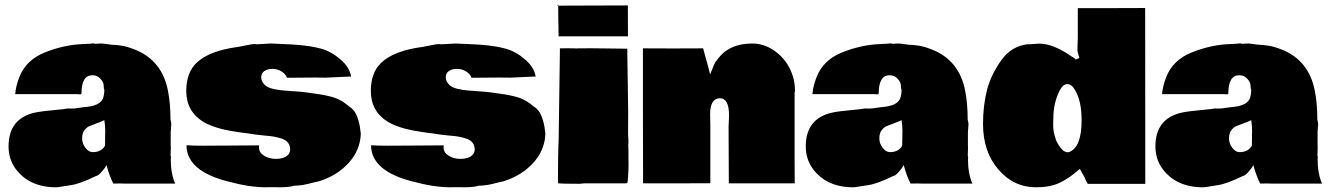

<svg xmlns="http://www.w3.org/2000/svg" viewBox="-20 -794 5779 832"><path d="M275.4 -324.2 280.3 -323.7H292Q308.6 -323.7 317.9 -326.2L344.2 -329.6Q411.6 -334.5 425.3 -365.7Q432.1 -381.3 432.1 -405.3Q429.2 -410.2 429.2 -423.8Q429.2 -437.5 415.3 -452.6Q401.4 -467.8 382.3 -467.8H379.9Q333 -467.8 333 -388.2Q330.6 -384.3 325 -385.3Q319.3 -386.2 297.9 -386.2H45.9Q48.3 -419.9 63.5 -459Q92.3 -534.2 175 -567.1Q257.8 -600.1 339.4 -603L368.7 -604.5L384.3 -606Q387.2 -606 390.1 -604.5H396.5L418.5 -605.5Q425.3 -605.5 449.2 -602.1L463.4 -600.1Q466.8 -599.6 474.1 -599.6Q481.4 -599.6 504.9 -596.4Q528.3 -593.3 563.5 -579.6Q682.6 -532.7 708 -399.9Q718.8 -343.8 718.8 -275.4Q722.2 -264.2 722.2 -254.9L719.7 -221.2V-164.6Q720.2 -163.6 720.2 -156.2L719.2 -123V-118.7Q720.7 -116.2 720.7 -111.8L720.2 -107.4V-97.2Q720.2 -50.8 734.4 -9.3L739.3 1.5H518.6L501 1Q481.4 1 471.2 1.5Q455.6 -27.8 441.4 -78.6Q435.1 -65.4 419.7 -48.6Q404.3 -31.7 397 -31.7Q324.7 3.4 287.1 8.3Q231.4 17.6 227.3 17.6Q223.1 17.6 223.1 17.6Q106.4 17.6 46.9 -63.5Q17.1 -105 17.1 -159.7Q17.1 -278.3 127.4 -305.2Q155.8 -312 236.8 -319.3L252.9 -320.8ZM435.5 -210.9 436 -226.6Q436 -251 432.1 -273.4Q421.4 -267.6 400.9 -260.3Q380.4 -252.9 368.2 -247.8Q356 -242.7 345.9 -229.7Q335.9 -216.8 335.9 -194.3Q335.9 -171.9 350.3 -153.3Q364.7 -134.8 381.8 -134.8Q418.5 -134.8 434.1 -161.1L435.1 -166L435.5 -196.3Z M1390.6 -457.5 1346.2 -458Q1306.6 -458 1223.6 -457Q1217.8 -473.1 1200 -484.4Q1182.1 -495.6 1160.6 -495.6Q1139.2 -495.6 1125.5 -486.1Q1111.8 -476.6 1111.8 -459.5Q1111.8 -442.4 1124.8 -428.7Q1137.7 -415 1161.1 -409.4Q1184.6 -403.8 1207.8 -401.9Q1231 -399.9 1262 -397.9Q1293 -396 1308.8 -393.3Q1324.7 -390.6 1349.1 -387.7Q1392.6 -381.8 1426 -371.8Q1459.5 -361.8 1496.1 -330.1Q1503.4 -326.7 1515.6 -312Q1537.6 -278.3 1543.5 -214.4Q1541 -144 1492.2 -89.6Q1443.4 -35.2 1368.7 -10.7Q1362.8 -7.8 1354 -6.8L1337.4 -2.9Q1290 10.7 1255.4 10.7Q1234.4 17.6 1188 17.6L1175.8 17.1H1140.1L1134.8 17.6Q1059.1 17.6 972.7 -6.8V-6.3Q788.6 -51.8 788.1 -164.6Q814 -162.6 859.9 -162.6Q905.8 -162.6 984.1 -163.3Q1062.5 -164.1 1103 -164.1Q1102.5 -161.1 1102.5 -154.3Q1102.5 -132.8 1124.5 -119.1Q1146.5 -105.5 1175.3 -105.5Q1204.1 -105.5 1220.7 -116.7Q1237.3 -127.9 1237.3 -145.8Q1237.3 -163.6 1228 -175.5Q1218.8 -187.5 1200.7 -193.4Q1182.6 -199.2 1167.2 -201.9Q1151.9 -204.6 1127.4 -206.5Q1103 -208.5 1091.3 -210.4Q1079.6 -212.4 1056.6 -215.6Q1033.7 -218.8 1016.4 -220.9Q999 -223.1 975.8 -227.5Q952.6 -231.9 934.8 -236.6Q917 -241.2 896.5 -249Q876 -256.8 860.8 -266.1Q787.1 -312 787.1 -399.9Q787.1 -478.5 831.5 -521.5Q887.2 -574.7 1012.2 -590.8Q1024.9 -592.8 1048.3 -597.9Q1071.8 -603 1080.6 -603Q1089.4 -603 1092.3 -602.1L1154.3 -605.5L1240.2 -601.6Q1245.1 -601.1 1268.6 -599.6Q1326.7 -595.2 1370.8 -583.3Q1415 -571.3 1455.3 -536.6Q1495.6 -502 1501.5 -461.4L1498 -462.4Z M2190.4 -457.5 2146 -458Q2106.4 -458 2023.4 -457Q2017.6 -473.1 1999.8 -484.4Q1981.9 -495.6 1960.4 -495.6Q1939 -495.6 1925.3 -486.1Q1911.6 -476.6 1911.6 -459.5Q1911.6 -442.4 1924.6 -428.7Q1937.5 -415 1960.9 -409.4Q1984.4 -403.8 2007.6 -401.9Q2030.8 -399.9 2061.8 -397.9Q2092.8 -396 2108.6 -393.3Q2124.5 -390.6 2148.9 -387.7Q2192.4 -381.8 2225.8 -371.8Q2259.3 -361.8 2295.9 -330.1Q2303.2 -326.7 2315.4 -312Q2337.4 -278.3 2343.3 -214.4Q2340.8 -144 2292 -89.6Q2243.2 -35.2 2168.5 -10.7Q2162.6 -7.8 2153.8 -6.8L2137.2 -2.9Q2089.8 10.7 2055.2 10.7Q2034.2 17.6 1987.8 17.6L1975.6 17.1H1939.9L1934.6 17.6Q1858.9 17.6 1772.5 -6.8V-6.3Q1588.4 -51.8 1587.9 -164.6Q1613.8 -162.6 1659.7 -162.6Q1705.6 -162.6 1783.9 -163.3Q1862.3 -164.1 1902.8 -164.1Q1902.3 -161.1 1902.3 -154.3Q1902.3 -132.8 1924.3 -119.1Q1946.3 -105.5 1975.1 -105.5Q2003.9 -105.5 2020.5 -116.7Q2037.1 -127.9 2037.1 -145.8Q2037.1 -163.6 2027.8 -175.5Q2018.6 -187.5 2000.5 -193.4Q1982.4 -199.2 1967 -201.9Q1951.7 -204.6 1927.2 -206.5Q1902.8 -208.5 1891.1 -210.4Q1879.4 -212.4 1856.4 -215.6Q1833.5 -218.8 1816.2 -220.9Q1798.8 -223.1 1775.6 -227.5Q1752.4 -231.9 1734.6 -236.6Q1716.8 -241.2 1696.3 -249Q1675.8 -256.8 1660.6 -266.1Q1586.9 -312 1586.9 -399.9Q1586.9 -478.5 1631.3 -521.5Q1687 -574.7 1812 -590.8Q1824.7 -592.8 1848.1 -597.9Q1871.6 -603 1880.4 -603Q1889.2 -603 1892.1 -602.1L1954.1 -605.5L2040 -601.6Q2044.9 -601.1 2068.4 -599.6Q2126.5 -595.2 2170.7 -583.3Q2214.8 -571.3 2255.1 -536.6Q2295.4 -502 2301.3 -461.4L2297.9 -462.4Z M2700.7 -770.5 2701.2 -636.7H2400.4Q2400.4 -683.6 2399.4 -703.6L2398.9 -769.5ZM2394 -769.5 2398.9 -774.4V-769.5ZM2702.6 -154.8 2703.1 -150.4 2703.6 -77.1Q2703.6 -57.1 2701.7 -29.3Q2699.7 -1.5 2698.2 -0.5L2689.5 0.5H2511.7L2491.2 2.4Q2415 2.4 2398.4 0.5V-2.9L2397.9 -12.2V-34.2Q2397.9 -130.4 2400.9 -193.8L2406.2 -569.8V-584.5L2444.3 -585L2452.6 -584.5H2466.8L2479 -584L2485.4 -584.5H2520.5L2527.8 -585L2694.3 -583Q2696.3 -583.5 2697.3 -583.5Q2698.2 -583.5 2698.2 -580.6L2698.7 -534.2Q2699.2 -487.8 2700.7 -409.9Q2702.1 -332 2702.1 -299.8L2701.7 -238.8V-212.9L2703.1 -187V-171.9Q2703.1 -171.4 2702.6 -169.9Z M2896 -584 3026.9 -584.5Q3029.3 -574.2 3035.6 -552.2Q3042 -530.3 3047.9 -508.3L3057.1 -471.7Q3076.7 -521 3081.1 -526.4L3088.9 -536.1Q3138.2 -605.5 3240.2 -605.5Q3288.6 -605.5 3332.3 -576.4Q3376 -547.4 3400.4 -500.7Q3424.8 -454.1 3424.8 -402.3Q3424.8 -396.5 3423.3 -393.1V-92.8L3423.8 0.5H3138.2L3137.2 -243.7L3139.2 -293.5Q3139.2 -368.2 3099.6 -368.2Q3057.1 -368.2 3057.1 -297.4Q3057.1 -281.7 3057.6 -275.9V-268.6L3058.1 -260.3V0L2912.6 0.5H2766.6L2766.1 -292.5V-584.5Z M3730 -324.2 3734.9 -323.7H3746.6Q3763.2 -323.7 3772.5 -326.2L3798.8 -329.6Q3866.2 -334.5 3879.9 -365.7Q3886.7 -381.3 3886.7 -405.3Q3883.8 -410.2 3883.8 -423.8Q3883.8 -437.5 3869.9 -452.6Q3856 -467.8 3836.9 -467.8H3834.5Q3787.6 -467.8 3787.6 -388.2Q3785.2 -384.3 3779.5 -385.3Q3773.9 -386.2 3752.4 -386.2H3500.5Q3502.9 -419.9 3518.1 -459Q3546.9 -534.2 3629.6 -567.1Q3712.4 -600.1 3793.9 -603L3823.2 -604.5L3838.9 -606Q3841.8 -606 3844.7 -604.5H3851.1L3873 -605.5Q3879.9 -605.5 3903.8 -602.1L3918 -600.1Q3921.4 -599.6 3928.7 -599.6Q3936 -599.6 3959.5 -596.4Q3982.9 -593.3 4018.1 -579.6Q4137.2 -532.7 4162.6 -399.9Q4173.3 -343.8 4173.3 -275.4Q4176.8 -264.2 4176.8 -254.9L4174.3 -221.2V-164.6Q4174.8 -163.6 4174.8 -156.2L4173.8 -123V-118.7Q4175.3 -116.2 4175.3 -111.8L4174.8 -107.4V-97.2Q4174.8 -50.8 4189 -9.3L4193.8 1.5H3973.1L3955.6 1Q3936 1 3925.8 1.5Q3910.2 -27.8 3896 -78.6Q3889.6 -65.4 3874.3 -48.6Q3858.9 -31.7 3851.6 -31.7Q3779.3 3.4 3741.7 8.3Q3686 17.6 3681.9 17.6Q3677.7 17.6 3677.7 17.6Q3561 17.6 3501.5 -63.5Q3471.7 -105 3471.7 -159.7Q3471.7 -278.3 3582 -305.2Q3610.4 -312 3691.4 -319.3L3707.5 -320.8ZM3890.1 -210.9 3890.6 -226.6Q3890.6 -251 3886.7 -273.4Q3876 -267.6 3855.5 -260.3Q3835 -252.9 3822.8 -247.8Q3810.5 -242.7 3800.5 -229.7Q3790.5 -216.8 3790.5 -194.3Q3790.5 -171.9 3804.9 -153.3Q3819.3 -134.8 3836.4 -134.8Q3873 -134.8 3888.7 -161.1L3889.6 -166L3890.1 -196.3Z M4648.9 -580.1 4650.4 -629.4V-758.8H4795.9L4942.4 -759.3Q4942.4 -759.3 4942.9 2.9H4693.8Q4683.6 -13.7 4678.7 -27.8L4659.2 -62Q4612.3 -20.5 4571 -1.5Q4529.8 17.6 4469.7 17.6Q4372.6 17.6 4306.2 -59.6Q4239.7 -136.7 4239.7 -257.3Q4239.7 -336.9 4257.8 -407.7Q4277.3 -476.1 4320.8 -535.4Q4364.3 -594.7 4434.1 -602.5L4441.4 -602.1L4482.9 -605Q4542.5 -605 4618.2 -552.7L4628.4 -546.4L4627.9 -546.9Q4639.2 -539.6 4642.1 -536.1L4657.2 -543Q4648.9 -567.9 4648.9 -577.1ZM4544.4 -279.8 4543.9 -262.7V-249Q4543.9 -222.2 4554.2 -193.8L4553.7 -194.3Q4557.1 -179.7 4573.2 -157Q4589.4 -134.3 4606 -134.3Q4612.3 -134.3 4616.2 -136.7Q4667 -158.7 4667 -273.4Q4667 -353 4640.6 -400.4Q4624.5 -429.7 4605.2 -429.7Q4585.9 -429.7 4571.3 -400.4Q4544.4 -347.2 4544.4 -279.8Z M5245.1 -324.2 5250 -323.7H5261.7Q5278.3 -323.7 5287.6 -326.2L5314 -329.6Q5381.3 -334.5 5395 -365.7Q5401.9 -381.3 5401.9 -405.3Q5398.9 -410.2 5398.9 -423.8Q5398.9 -437.5 5385 -452.6Q5371.1 -467.8 5352.1 -467.8H5349.6Q5302.7 -467.8 5302.7 -388.2Q5300.3 -384.3 5294.7 -385.3Q5289.1 -386.2 5267.6 -386.2H5015.6Q5018.1 -419.9 5033.2 -459Q5062 -534.2 5144.8 -567.1Q5227.5 -600.1 5309.1 -603L5338.4 -604.5L5354 -606Q5356.9 -606 5359.9 -604.5H5366.2L5388.2 -605.5Q5395 -605.5 5418.9 -602.1L5433.1 -600.1Q5436.5 -599.6 5443.8 -599.6Q5451.2 -599.6 5474.6 -596.4Q5498 -593.3 5533.2 -579.6Q5652.3 -532.7 5677.7 -399.9Q5688.5 -343.8 5688.5 -275.4Q5691.9 -264.2 5691.9 -254.9L5689.5 -221.2V-164.6Q5689.9 -163.6 5689.9 -156.2L5689 -123V-118.7Q5690.4 -116.2 5690.4 -111.8L5689.9 -107.4V-97.2Q5689.9 -50.8 5704.1 -9.3L5709 1.5H5488.3L5470.7 1Q5451.2 1 5440.9 1.5Q5425.3 -27.8 5411.1 -78.6Q5404.8 -65.4 5389.4 -48.6Q5374 -31.7 5366.7 -31.7Q5294.4 3.4 5256.8 8.3Q5201.2 17.6 5197 17.6Q5192.9 17.6 5192.9 17.6Q5076.2 17.6 5016.6 -63.5Q4986.8 -105 4986.8 -159.7Q4986.8 -278.3 5097.2 -305.2Q5125.5 -312 5206.5 -319.3L5222.7 -320.8ZM5405.3 -210.9 5405.8 -226.6Q5405.8 -251 5401.9 -273.4Q5391.1 -267.6 5370.6 -260.3Q5350.1 -252.9 5337.9 -247.8Q5325.7 -242.7 5315.7 -229.7Q5305.7 -216.8 5305.7 -194.3Q5305.7 -171.9 5320.1 -153.3Q5334.5 -134.8 5351.6 -134.8Q5388.2 -134.8 5403.8 -161.1L5404.8 -166L5405.3 -196.3Z"/></svg>

Font: Bowlby One
Style: Regular
Weight: 400
Designer: vernon adams
Foundry: vernon adams
Version: Version 1.001